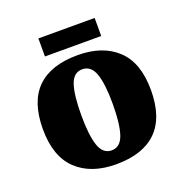

<svg xmlns="http://www.w3.org/2000/svg" viewBox="-126 -806 893 930"><g transform="rotate(-20 320.0 -341.0)"><path d="M318 10Q189 10 115 -60Q41 -130 41 -271Q41 -412 112 -481.5Q183 -551 321 -551Q450 -551 524 -481.5Q598 -412 598 -271Q598 -130 527 -60Q456 10 318 10ZM320 -61Q365 -61 383 -114.5Q401 -168 401 -271Q401 -375 382.5 -427Q364 -479 319 -479Q274 -479 256.5 -427Q239 -375 239 -271Q239 -168 257 -114.5Q275 -61 320 -61ZM171 -599V-692H461V-599Z"/></g></svg>

Font: Noto Serif Telugu Black
Style: Regular
Weight: 900
Designer: Jelle Bosma - Monotype Design Team
Foundry: Monotype Imaging Inc.
Version: Version 2.005; ttfautohint (v1.8.4.7-5d5b)